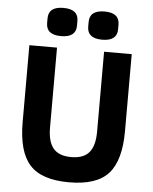

<svg xmlns="http://www.w3.org/2000/svg" viewBox="-61 -962 815 1024"><g transform="rotate(5 347.0 -450.0)"><path d="M157 -824V-849Q157 -912 237 -912Q317 -912 317 -849V-824Q317 -761 237 -761Q157 -761 157 -824ZM377 -824V-849Q377 -912 457 -912Q537 -912 537 -849V-824Q537 -761 457 -761Q377 -761 377 -824ZM73 -286V-698H221V-270Q221 -195 251 -159Q281 -123 347 -123Q413 -123 443 -159Q473 -195 473 -270V-698H621V-286Q621 -129 558 -58.5Q495 12 347 12Q199 12 136 -58.5Q73 -129 73 -286Z"/></g></svg>

Font: Anuphan
Style: Bold
Weight: 700
Designer: Mike Abbink, Paul van der Laan, Pieter van Rosmalen, Mint Tantisuwanna
Foundry: Bold Monday; Cadson Demak
Version: Version 3.002;hotconv 1.0.109;makeotfexe 2.5.65596